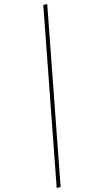

<svg xmlns="http://www.w3.org/2000/svg" viewBox="-20 -816 478 931"><path d="M209 -795.9 273.9 90.8 254.9 95.2 189.9 -792Z"/></svg>

Font: Fira Sans Compressed Thin
Style: Italic
Weight: 100
Width: 3
Italic angle: -8°
Designer: Carrois Corporate & Edenspiekermann AG
Foundry: Carrois Corporate GbR & Edenspiekermann AG
Version: Version 4.203;PS 004.203;hotconv 1.0.88;makeotf.lib2.5.64775